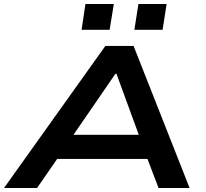

<svg xmlns="http://www.w3.org/2000/svg" viewBox="-38 -933 1023 953"><path d="M-18 0 485 -705H625L903 0H749L671 -204L737 -144H200L288 -205L146 0ZM535 -567 300 -225 268 -264H707L664 -228L540 -567ZM629 -785 649 -913H789L769 -785ZM367 -785 386 -913H527L506 -785Z"/></svg>

Font: Nunito Sans 7pt Expanded
Style: Bold Italic
Weight: 700
Width: 7
Italic angle: -9°
Designer: Vernon Adams
Foundry: Vernon Adams
Version: Version 3.101;gftools[0.9.27]